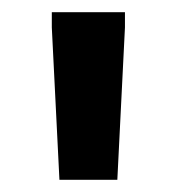

<svg xmlns="http://www.w3.org/2000/svg" viewBox="-20 -670 290 315"><path d="M172.5 -375 185 -625V-650H65V-625L77.5 -375Z"/></svg>

Font: Familjen Grotesk
Style: Bold
Weight: 700
Designer: Anders Wikstroem, Jonas Baeckman, Matilda Gysing, Kristian Moeller
Foundry: Familjen STHLM AB
Version: Version 2.000